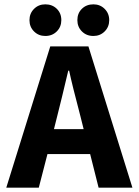

<svg xmlns="http://www.w3.org/2000/svg" viewBox="-20 -866 640 886"><path d="M244 -330 229 -270H366L351 -330Q313 -474 299 -540H295Q264 -408 244 -330ZM9 0 212 -652H388L591 0H435L396 -155H199L159 0ZM189 -700Q158 -700 137 -721Q116 -742 116 -773Q116 -804 137 -825Q158 -846 189 -846Q221 -846 242 -825.5Q263 -805 263 -773Q263 -742 242 -721Q221 -700 189 -700ZM411 -700Q379 -700 358 -721Q337 -742 337 -773Q337 -805 358 -825.5Q379 -846 411 -846Q442 -846 463 -825Q484 -804 484 -773Q484 -742 463 -721Q442 -700 411 -700Z"/></svg>

Font: TypoPRO Source Code Pro
Style: Bold
Weight: 700
Monospace: yes
Designer: Paul D. Hunt, Teo Tuominen
Foundry: Adobe Systems Incorporated
Version: Version 2.010;PS 1.0;hotconv 1.0.84;makeotf.lib2.5.63406